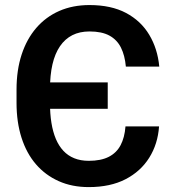

<svg xmlns="http://www.w3.org/2000/svg" viewBox="-20 -741 702 771"><path d="M412.6 -410.2V-304.2H123V-410.2ZM483.9 -233.4H618.7Q613.8 -162.6 579.3 -107.7Q544.9 -52.7 483.9 -21.2Q422.9 10.3 336.4 10.3Q269 10.3 215.6 -13.7Q162.1 -37.6 124.3 -81.5Q86.4 -125.5 66.4 -188Q46.4 -250.5 46.4 -328.1V-381.3Q46.4 -459.5 66.9 -522Q87.4 -584.5 125.7 -628.9Q164.1 -673.3 218 -697Q272 -720.7 339.4 -720.7Q426.3 -720.7 486.1 -689Q545.9 -657.2 579.3 -601.3Q612.8 -545.4 619.6 -473.6H485.4Q481.4 -518.1 465.8 -549.6Q450.2 -581.1 419.7 -597.9Q389.2 -614.7 339.4 -614.7Q300.3 -614.7 270.8 -599.9Q241.2 -585 220.9 -555.4Q200.7 -525.9 190.7 -482.7Q180.7 -439.5 180.7 -382.3V-328.1Q180.7 -284.2 186.5 -247.8Q192.4 -211.4 204.3 -183.1Q216.3 -154.8 234.6 -135.3Q252.9 -115.7 278.3 -105.5Q303.7 -95.2 336.4 -95.2Q385.3 -95.2 416.5 -111.1Q447.8 -127 464.1 -157.7Q480.5 -188.5 483.9 -233.4Z"/></svg>

Font: Roboto SemiBold
Style: Regular
Weight: 600
Designer: Christian Robertson
Foundry: Google
Version: Version 3.009; 2024